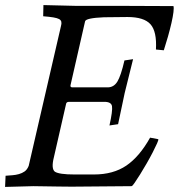

<svg xmlns="http://www.w3.org/2000/svg" viewBox="-30 -733 704 756"><path d="M379 -665Q308 -662 305 -649L248 -399Q245 -389 255 -389H394Q418 -389 432 -411.5Q446 -434 460 -495L494 -500L461 -367L435 -244L401 -239Q414 -297 411 -315Q408 -332 381 -332H242Q231 -332 230 -323L182 -113Q171 -69 186 -57Q203 -46 263 -46H340Q416 -46 467.5 -81Q519 -116 561 -191L593 -185Q595 -183 588.5 -168.5Q582 -154 571.5 -133.5Q561 -113 547.5 -89.5Q534 -66 521.5 -46Q509 -26 500 -13Q491 0 488 0L252 2Q239 2 201.5 1.5Q164 1 101 0L-10 3L-8 -41Q5 -42 18.5 -43Q32 -44 44.5 -47.5Q57 -51 67 -58Q77 -65 83 -80L210 -630Q213 -640 211.5 -647Q210 -654 202.5 -658Q195 -662 180 -664.5Q165 -667 140 -669L141 -713L265 -710H426L653 -709Q657 -695 645 -642Q639 -616 631.5 -589.5Q624 -563 615 -535L584 -538Q588 -609 562.5 -637.5Q537 -666 472 -666Z"/></svg>

Font: Lusitana
Style: Italic
Weight: 400
Italic angle: -12°
Designer: Ana Paula Megda
Foundry: Ana Paula Megda
Version: Version 1.000; ttfautohint (v1.1) -l 8 -r 50 -G 200 -x 14 -D